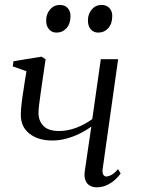

<svg xmlns="http://www.w3.org/2000/svg" viewBox="-20 -768 592 798"><path d="M169.5 -522 155 -423Q152.5 -405 149 -381Q145.5 -357 142.8 -334.8Q140 -312.5 140 -298.5Q140 -266.5 160.2 -245Q180.5 -223.5 225.5 -223.5Q261.5 -223.5 297.5 -237.2Q333.5 -251 363.5 -273L399 -522H471L407 -68Q404.5 -50 409.2 -42.2Q414 -34.5 421.5 -34.5Q431 -34.5 443.5 -41.2Q456 -48 470.5 -65L481.5 -47Q473 -34.5 458.5 -21.2Q444 -8 424.5 1.2Q405 10.5 382 10.5Q366 10.5 353.5 3.5Q341 -3.5 335 -18.8Q329 -34 332.5 -57.5L359.5 -242Q339 -226.5 312.2 -213.2Q285.5 -200 256.2 -192Q227 -184 197.5 -184Q139 -184 102.8 -212.2Q66.5 -240.5 66.5 -290.5Q66.5 -309.5 69.5 -335.8Q72.5 -362 76.8 -388Q81 -414 83.5 -432.5L90 -472L33 -492L36 -513.5L152.5 -532.5ZM214.5 -632.5Q196 -632.5 183.8 -646.2Q171.5 -660 172 -684Q172 -710 188.2 -728.8Q204.5 -747.5 228.5 -747.5Q250 -747.5 261.8 -734Q273.5 -720.5 273 -701Q273 -669.5 256.5 -651Q240 -632.5 214.5 -632.5ZM388 -632.5Q369.5 -632.5 357.2 -646.2Q345 -660 345.5 -684Q345.5 -710 361.5 -728.8Q377.5 -747.5 402 -747.5Q423.5 -747.5 435.2 -734Q447 -720.5 446.5 -701Q446.5 -669.5 430 -651Q413.5 -632.5 388 -632.5Z"/></svg>

Font: Merriweather 96pt Light
Style: Italic
Weight: 300
Italic angle: -7.8°
Version: Version 2.101